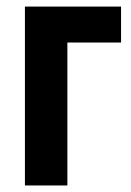

<svg xmlns="http://www.w3.org/2000/svg" viewBox="-20 -567 402 587"><path d="M350.1 -546.9V-437H186V0H56.2V-546.9Z"/></svg>

Font: Open Sans Condensed
Style: Regular
Weight: 400
Width: 3
Designer: Monotype Design Team
Foundry: Monotype Imaging Inc.
Version: Version 3.000